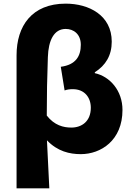

<svg xmlns="http://www.w3.org/2000/svg" viewBox="-20 -833 732 1055"><path d="M71 202H251C247 115 243 29 238 -62C296 -1 363 14 424 14C534 14 653 -61 653 -229C653 -335 584 -413 501 -431V-436C561 -474 594 -529 594 -604C594 -749 469 -813 341 -813C155 -813 71 -690 71 -529ZM372 -132C329 -132 279 -144 237 -198C237 -307 239 -412 243 -519C246 -612 277 -674 341 -674C384 -674 424 -646 424 -587C424 -525 397 -477 314 -466L335 -336C348 -341 363 -343 380 -343C445 -343 479 -297 479 -241C479 -166 429 -132 372 -132Z"/></svg>

Font: Noto Sans KR Black
Style: Regular
Weight: 900
Designer: Ryoko NISHIZUKA 西塚涼子 (kana, bopomofo & ideographs); Paul D. Hunt (Latin, Greek & Cyrillic); Sandoll Communications 산돌커뮤니
Foundry: Adobe
Version: Version 2.004;hotconv 1.0.118;makeotfexe 2.5.65603